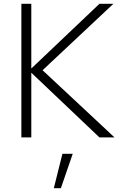

<svg xmlns="http://www.w3.org/2000/svg" viewBox="-20 -720 620 1006"><path d="M92 0V-700H144V-361L501 -700H574L203 -352L580 0H501L144 -339V0ZM262 266 307 86H361L299 266Z"/></svg>

Font: Red Hat Text Light
Style: Regular
Weight: 300
Designer: Pentagram, MCKL
Foundry: Pentagram, MCKL
Version: Version 1.023; ttfautohint (v1.8.3)